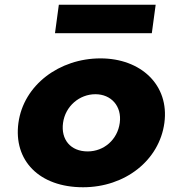

<svg xmlns="http://www.w3.org/2000/svg" viewBox="-20 -774 715 809"><path d="M227.9 -754 211.7 -634H619.7L635.9 -754ZM57.6 -256C79.2 -416 230.4 -528 403.4 -528C573.4 -528 694.2 -416 672.6 -256C651.2 -98 507 15 330 15C145 15 36.2 -98 57.6 -256ZM245.6 -256C236.1 -186 277.4 -136 349.4 -136C418.4 -136 475.1 -186 484.6 -256C494.2 -327 448 -377 382 -377C315 -377 255.2 -327 245.6 -256Z"/></svg>

Font: Hussar Techniczny
Style: Bold 
Weight: 700
Foundry: Cannot Into Space Fonts
Version: Version 0.77